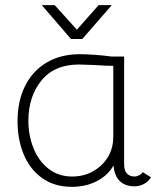

<svg xmlns="http://www.w3.org/2000/svg" viewBox="-20 -715 621 744"><path d="M565 -28Q555 -11 537.5 -2Q520 7 501 7Q465 7 444 -13.5Q423 -34 420 -74Q399 -36 356 -13.5Q313 9 259 9Q190 9 142.5 -25.5Q95 -60 71.5 -117.5Q48 -175 48 -245Q48 -323 77 -381.5Q106 -440 160.5 -472.5Q215 -505 290 -505Q313 -505 348.5 -502.5Q384 -500 411 -496H461V-78Q461 -54 472 -42.5Q483 -31 501 -31Q510 -31 519.5 -36Q529 -41 533 -48ZM419 -460Q403 -459 347 -463L286 -465Q191 -465 140.5 -403Q90 -341 90 -247Q90 -191 109.5 -141.5Q129 -92 167.5 -61.5Q206 -31 260 -31Q309 -31 347 -55Q385 -79 404 -117Q419 -147 419 -186ZM142 -695H192L278 -600L362 -695H413L299 -564H255Z"/></svg>

Font: Bellota Light
Style: Regular
Weight: 300
Designer: Kemie Guaida
Foundry: Kemie Guaida
Version: Version 4.001